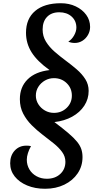

<svg xmlns="http://www.w3.org/2000/svg" viewBox="-20 -883 660 1189"><path d="M529 -320Q529 -270 502 -228.5Q475 -187 427 -160.5Q379 -134 317 -127Q370 -87 404 -58Q438 -29 457 -5.5Q476 18 483.5 40.5Q491 63 491 90Q491 146 461 190.5Q431 235 378.5 260.5Q326 286 259 286Q197 286 148 265.5Q99 245 71 209.5Q43 174 43 128Q43 80 71 49.5Q99 19 143 19Q151 19 158.5 19.5Q166 20 172 22Q160 43 153 65Q146 87 146 106Q146 139 162 166Q178 193 206.5 208.5Q235 224 270 224Q321 224 353 194.5Q385 165 385 119Q385 86 364.5 58Q344 30 312 4.5Q280 -21 244 -48.5Q208 -76 176 -108Q144 -140 123.5 -179.5Q103 -219 103 -269Q103 -344 151 -391.5Q199 -439 287 -449Q211 -503 176 -558.5Q141 -614 141 -680Q141 -767 197.5 -815Q254 -863 357 -863Q408 -863 449 -843.5Q490 -824 514 -791Q538 -758 538 -716Q538 -690 525 -667Q512 -644 490.5 -630.5Q469 -617 443 -617Q421 -617 403 -625Q425 -639 439 -664Q453 -689 453 -712Q453 -754 423.5 -780.5Q394 -807 347 -807Q299 -807 271.5 -778.5Q244 -750 244 -700Q244 -659 264.5 -625.5Q285 -592 317.5 -563.5Q350 -535 386.5 -508Q423 -481 455.5 -453Q488 -425 508.5 -392.5Q529 -360 529 -320ZM202 -291Q202 -262 217.5 -237.5Q233 -213 258.5 -198.5Q284 -184 314 -184Q361 -184 393 -215Q425 -246 425 -291Q425 -337 393 -368Q361 -399 314 -399Q284 -399 258.5 -384.5Q233 -370 217.5 -345.5Q202 -321 202 -291Z"/></svg>

Font: Merienda
Style: Regular
Weight: 400
Designer: Eduardo Rodriguez Tunni
Foundry: Eduardo Rodriguez Tunni
Version: Version 2.001